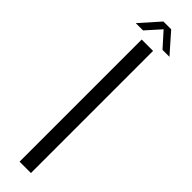

<svg xmlns="http://www.w3.org/2000/svg" viewBox="-270 -679 663 663"><g transform="rotate(45 62.0 -347.0)"><path d="M35 0H90.5V-596.5H35ZM-19.5 -622H16L63.5 -675L111 -622H145L82 -693.5H44Z"/></g></svg>

Font: Anybody Condensed Light
Style: Regular
Weight: 300
Width: 3
Designer: Tyler Finck
Foundry: Etcetera Type Company
Version: Version 1.113;gftools[0.9.25]